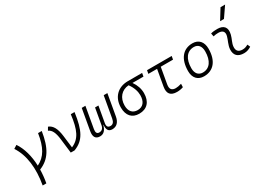

<svg xmlns="http://www.w3.org/2000/svg" viewBox="-8 -1779 4117 2989"><g transform="rotate(-30 2051.0 -285.0)"><path d="M146.5 224.6H212.4C227.1 145 234.9 66.4 236.3 -9.8C421.4 -84 514.6 -234.4 558.1 -517.6H491.7C456.5 -284.7 381.3 -151.4 235.4 -81.1C229 -257.3 185.5 -413.6 108.4 -527.3L48.3 -489.3C168.5 -310.1 196.8 -58.6 146.5 224.6Z M781.2 0 790.5 -2 789.1 0H849.1C1031.7 -68.8 1105 -206.5 1147.5 -517.6H1080.1C1047.9 -253.4 988.3 -125 838.4 -61L812 -278.8C795.4 -417.5 753.9 -498 675.8 -527.3L643.6 -472.7C703.6 -447.8 735.8 -381.8 750.5 -257.8Z M1524.9 9.8C1604 9.8 1654.3 -41.5 1670.9 -136.7L1737.8 -517.6H1671.9L1604.5 -136.7C1594.7 -79.6 1567.9 -49.3 1527.3 -49.3C1480.5 -49.3 1461.4 -74.2 1468.8 -127.4L1520.5 -419.9H1460L1407.2 -121.6C1395.5 -72.3 1366.2 -49.3 1322.8 -49.3C1281.7 -49.3 1265.6 -79.6 1275.9 -136.7L1342.8 -517.6H1276.9L1210 -136.7C1193.4 -41.5 1225.6 9.8 1304.2 9.8C1369.1 9.8 1412.6 -32.7 1435.5 -121.6H1439C1430.7 -32.7 1458.5 9.8 1524.9 9.8Z M2009.3 9.8C2150.9 9.8 2231.9 -79.1 2231.9 -233.9C2231.9 -309.6 2207 -386.7 2155.3 -459H2353L2363.3 -519H2106C1925.8 -519 1807.1 -398.4 1807.1 -215.8C1807.1 -72.3 1880.9 9.8 2009.3 9.8ZM2084.5 -458C2141.1 -381.8 2166 -301.8 2166 -233.9C2166 -117.7 2111.3 -51.3 2016.6 -51.3C1925.3 -51.3 1873 -110.4 1873 -213.9C1873 -353.5 1956.5 -448.7 2084.5 -458Z M2689 9.8C2728 9.8 2765.6 3.4 2801.3 -9.3L2803.7 -69.8C2760.7 -57.1 2726.1 -51.3 2699.7 -51.3C2627.9 -51.3 2598.6 -89.8 2611.8 -168.5L2662.6 -457.5H2883.3L2894 -517.6H2450.7L2439.9 -457.5H2596.7L2545.4 -166.5C2524.9 -48.8 2572.8 9.8 2689 9.8Z M3174.8 9.8C3346.2 9.8 3447.8 -115.7 3447.8 -328.6C3447.8 -453.6 3381.3 -527.3 3269.5 -527.3C3098.1 -527.3 2996.6 -399.9 2996.6 -184.1C2996.6 -62.5 3063 9.8 3174.8 9.8ZM3187.5 -50.8C3108.9 -50.8 3063 -105.5 3063 -197.3C3063 -366.2 3136.7 -466.3 3260.7 -466.3C3337.4 -466.3 3381.8 -412.1 3381.8 -320.3C3381.8 -150.9 3309.6 -50.8 3187.5 -50.8Z M4002.9 -81.1C3962.9 -59.6 3939 -51.3 3900.9 -51.3C3829.6 -51.3 3793.9 -87.4 3798.8 -157.7C3803.2 -225.6 3840.8 -275.4 3857.4 -345.2C3886.7 -463.9 3834.5 -527.3 3715.8 -527.3C3677.2 -527.3 3638.7 -524.4 3600.6 -513.7L3610.8 -455.6C3640.6 -463.4 3670.4 -466.8 3700.2 -466.8C3778.3 -466.8 3812.5 -428.2 3793.5 -355C3778.3 -293.9 3736.8 -226.1 3732.4 -153.3C3725.6 -46.4 3782.2 9.8 3895 9.8C3948.2 9.8 3987.3 -8.3 4024.4 -31.2ZM3817.4 -609.4H3886.7L4014.2 -794.9H3932.1Z"/></g></svg>

Font: Cascadia Mono PL Light
Style: Italic
Weight: 300
Italic angle: -10°
Monospace: yes
Designer: Aaron Bell
Foundry: Saja Typeworks
Version: Version 2404.023